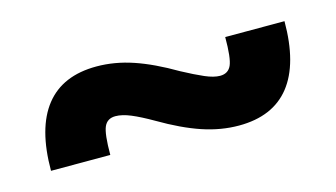

<svg xmlns="http://www.w3.org/2000/svg" viewBox="-39 -484 678 388"><g transform="rotate(-15 300.0 -290.0)"><path d="M424 -195Q386 -195 347.5 -208Q309 -221 263 -248Q237 -263 219 -270.5Q201 -278 187 -278Q170 -278 163.5 -263.5Q157 -249 157 -205H33Q33 -294 69 -339.5Q105 -385 176 -385Q214 -385 252.5 -372Q291 -359 337 -332Q363 -318 381.5 -310Q400 -302 413 -302Q430 -302 436.5 -316.5Q443 -331 443 -375H567Q567 -286 531 -240.5Q495 -195 424 -195Z"/></g></svg>

Font: M PLUS Code Latin Expanded SemiBold
Style: Regular
Weight: 600
Width: 7
Designer: Coji Morishita
Foundry: UNDERFOREST DESIGN
Version: Version 1.002; ttfautohint (v1.8.3)